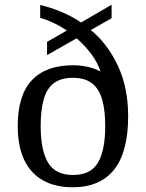

<svg xmlns="http://www.w3.org/2000/svg" viewBox="-20 -782 617 812"><path d="M287 10Q215 10 163 -18.5Q111 -47 83 -104.5Q55 -162 55 -249Q55 -379 114.5 -442.5Q174 -506 290 -506Q312 -506 332 -503Q352 -500 370.5 -494Q389 -488 405 -480Q395 -513 368.5 -550Q342 -587 304 -620L179 -549V-605L263 -653Q238 -670 210 -683.5Q182 -697 150 -707V-761Q196 -750 240 -731.5Q284 -713 323 -687L452 -762V-705L364 -655Q435 -597 478.5 -504Q522 -411 522 -291Q522 -139 462.5 -64.5Q403 10 287 10ZM289 -42Q364 -42 394.5 -94.5Q425 -147 425 -249Q425 -317 411.5 -362.5Q398 -408 368 -430.5Q338 -453 288 -453Q238 -453 208 -430.5Q178 -408 165 -362.5Q152 -317 152 -249Q152 -147 183 -94.5Q214 -42 289 -42Z"/></svg>

Font: Noto Serif Gurmukhi
Style: Regular
Weight: 400
Designer: Vaibhav Singh and the Monotype Design Team
Foundry: Monotype Imaging Inc.
Version: Version 2.003